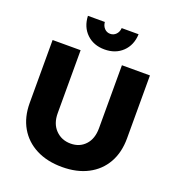

<svg xmlns="http://www.w3.org/2000/svg" viewBox="-162 -1040 1072 1179"><g transform="rotate(20 374.5 -450.5)"><path d="M239.4 -289.3Q239.4 -220.6 278.6 -180.6Q317.7 -140.6 377 -140.6Q435.9 -140.6 472.6 -180.4Q509.3 -220.1 509.3 -289.3V-700.6H692.4V-289.3Q692.4 -197.1 653.9 -129.2Q615.3 -61.3 544.4 -24.4Q473.4 12.6 376.4 12.6Q279 12.6 207 -24.4Q135 -61.3 95.6 -129.2Q56.3 -197.1 56.3 -289.3V-700.6H239.4ZM319.9 -914.4Q321.9 -889.4 337.1 -873.3Q352.3 -857.1 374.9 -857.1Q397.4 -857.1 412.9 -873.3Q428.3 -889.4 429.9 -914.4H540.4Q537.3 -842.3 491.8 -798.6Q446.3 -755 374.9 -755Q303.4 -755 257.9 -798.6Q212.4 -842.3 209.3 -914.4Z"/></g></svg>

Font: Alexandria
Style: Regular
Weight: 400
Designer: Mohamed Gaber
Foundry: Kief Type Foundry
Version: Version 5.100